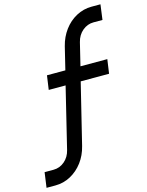

<svg xmlns="http://www.w3.org/2000/svg" viewBox="-162 -843 846 1105"><g transform="rotate(-15 260.5 -290.0)"><path d="M-25.5 180 -13 90H40Q77.5 90 106.5 65.2Q135.5 40.5 145 0.5L233 -361H132.5L144.5 -445H254L287 -580.5Q300 -632.5 330.2 -673.2Q360.5 -714 403.2 -737Q446 -760 494 -760H547.5L535.5 -670H482Q445.5 -670 416.2 -645.5Q387 -621 377 -580.5L344 -445H504L492 -361H323L234.5 0.5Q221.5 53.5 191.2 93.8Q161 134 118.5 157Q76 180 27.5 180Z"/></g></svg>

Font: Mohave Light Medium
Style: Italic
Weight: 500
Italic angle: -8°
Version: Version 2.003